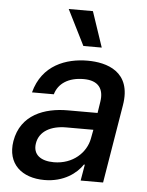

<svg xmlns="http://www.w3.org/2000/svg" viewBox="-55 -827 679 884"><g transform="rotate(5 284.5 -385.0)"><path d="M183.2 12.1C273.4 12.1 331.7 -33.7 358.7 -74.6H362.9L350.1 0H453.8L513.8 -362.2C540.5 -521 421.2 -552.6 334.5 -552.6C235.8 -552.6 125.4 -513.8 91.6 -384.9H192.5C206.7 -435 252.5 -466.6 323.5 -466.6C391.7 -466.6 418.3 -429.3 408.7 -369L400.6 -316.8H262.8C156.2 -316.8 46.9 -277.7 25.9 -154.1C8.5 -47.2 79.5 12.1 183.2 12.1ZM130 -152.7C138.8 -209.5 193.2 -237.9 262.1 -237.9H388.1L380.3 -196.7C368.3 -131.4 307.9 -73.2 219.5 -73.2C159.4 -73.2 121.4 -100.1 130 -152.7ZM226.6 -782 308.6 -618.3H393.5L338.4 -782Z"/></g></svg>

Font: Magic Ui Pro Medium
Style: Italic
Weight: 500
Italic angle: -9.39999°
Designer: Stefan Endress, Andreas Faust
Version: Version 1.000;FEAKit 1.0